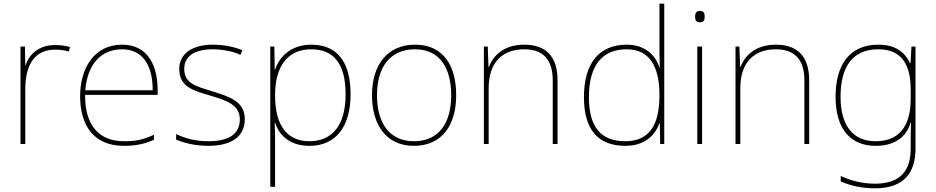

<svg xmlns="http://www.w3.org/2000/svg" viewBox="-20 -780 5070 1040"><path d="M278 -536C193 -536 138 -488 119 -427H117L115 -528H91V0H117V-297C117 -428 167 -511 278 -511C308 -511 328 -508 353 -501L359 -525C335 -532 310 -536 278 -536Z M642 -538C488 -538 414 -408 414 -259C414 -104 485 10 651 10C715 10 763 0 814 -23V-50C752 -22 715 -15 651 -15C514 -15 439 -105 441 -266H834V-291C834 -430 777 -538 642 -538ZM642 -513C754 -513 808 -423 807 -291H442C454 -436 530 -513 642 -513Z M1306 -134C1306 -235 1216 -258 1128 -286C1047 -312 978 -325 978 -407C978 -478 1037 -513 1133 -513C1186 -513 1245 -501 1282 -483L1293 -508C1251 -525 1196 -538 1133 -538C1021 -538 951 -489 951 -407C951 -309 1026 -290 1119 -262C1207 -236 1279 -212 1279 -134C1279 -60 1229 -15 1108 -15C1046 -15 987 -28 934 -54V-24C972 -7 1035 10 1108 10C1240 10 1306 -45 1306 -134Z M1666 -538C1556 -538 1492 -472 1470 -402H1468L1466 -528H1444V232H1470V15C1470 -27 1470 -71 1468 -116H1470C1492 -46 1551 10 1656 10C1797 10 1879 -91 1879 -269C1879 -445 1806 -538 1666 -538ZM1666 -513C1788 -513 1852 -434 1852 -269C1852 -101 1779 -15 1656 -15C1542 -15 1470 -92 1470 -262V-265C1470 -421 1538 -513 1666 -513Z M2451 -264C2451 -417 2387 -538 2228 -538C2081 -538 1995 -432 1995 -264C1995 -107 2070 10 2222 10C2379 10 2451 -109 2451 -264ZM2022 -264C2022 -420 2096 -513 2228 -513C2369 -513 2424 -402 2424 -264C2424 -119 2362 -15 2222 -15C2087 -15 2022 -117 2022 -264Z M2820 -538C2708 -538 2651 -478 2628 -417H2626L2622 -528H2601V0H2627V-302C2627 -446 2705 -513 2820 -513C2917 -513 2974 -462 2974 -345V0H3000V-346C3000 -477 2934 -538 2820 -538Z M3367 10C3472 10 3528 -46 3552 -113H3554L3556 0H3578V-760H3552V-543C3552 -501 3552 -459 3554 -414H3552C3530 -484 3471 -538 3375 -538C3225 -538 3143 -437 3143 -254C3143 -83 3215 10 3367 10ZM3367 -15C3233 -15 3170 -94 3170 -254C3170 -427 3243 -513 3375 -513C3494 -513 3552 -426 3552 -266V-263C3552 -107 3500 -15 3367 -15Z M3770 -721C3750 -721 3745 -706 3745 -690C3745 -673 3750 -659 3770 -659C3794 -659 3797 -673 3797 -690C3797 -706 3794 -721 3770 -721ZM3783 -528H3757V0H3783Z M4183 -538C4071 -538 4014 -478 3991 -417H3989L3985 -528H3964V0H3990V-302C3990 -446 4068 -513 4183 -513C4280 -513 4337 -462 4337 -345V0H4363V-346C4363 -477 4297 -538 4183 -538Z M4737 -538C4583 -538 4506 -430 4506 -256C4506 -81 4587 10 4723 10C4822 10 4889 -34 4913 -117H4915C4913 -78 4913 -56 4913 -17V25C4913 140 4861 215 4720 215C4645 215 4582 196 4534 173V203C4582 223 4639 240 4720 240C4880 240 4939 152 4939 25V-528H4917L4912 -437H4910C4882 -495 4834 -538 4737 -538ZM4737 -513C4872 -513 4913 -419 4913 -294V-246C4913 -136 4879 -15 4723 -15C4601 -15 4533 -99 4533 -256C4533 -417 4597 -513 4737 -513Z"/></svg>

Font: Noto Kufi Arabic Thin
Style: Regular
Weight: 100
Designer: Monotype Design Team, David Williams, Khaled Hosny
Foundry: Google LLC
Version: Version 2.109